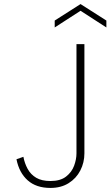

<svg xmlns="http://www.w3.org/2000/svg" viewBox="-20 -917 543 944"><path d="M356 -700H395V-163Q395 -118 375 -79Q355 -40 317.5 -16.5Q280 7 228 7Q158 7 116 -30.5Q74 -68 61 -134L95 -146Q101 -114 116 -86.5Q131 -59 158 -43Q185 -27 228 -27Q277 -27 305 -49Q333 -71 344.5 -102.5Q356 -134 356 -163ZM503 -782 376 -864 249 -782V-816L376 -897L503 -816Z"/></svg>

Font: Albert Sans ExtraLight
Style: Regular
Weight: 250
Designer: Andreas Rasmussen
Foundry: a.Foundry
Version: Version 1.025